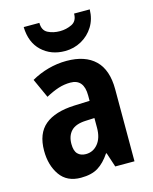

<svg xmlns="http://www.w3.org/2000/svg" viewBox="-117 -848 743 935"><g transform="rotate(-15 254.5 -380.5)"><path d="M252 -558Q346 -558 396 -509.5Q446 -461 446 -363V0H349L325 -73H322Q294 -31 261 -10.5Q228 10 174 10Q104 10 69 -40Q34 -90 34 -163Q34 -250 84.5 -292Q135 -334 233 -338L311 -341V-368Q311 -451 243 -451Q212 -451 182.5 -441.5Q153 -432 118 -413L74 -510Q114 -533 159.5 -545.5Q205 -558 252 -558ZM268 -252Q217 -250 194 -226Q171 -202 171 -161Q171 -126 186 -110.5Q201 -95 227 -95Q264 -95 288 -124.5Q312 -154 312 -205V-254ZM427 -771Q426 -722 403 -685Q380 -648 342 -627Q304 -606 259 -606Q189 -606 142.5 -649.5Q96 -693 94 -771H173Q173 -733 199.5 -719.5Q226 -706 260 -706Q292 -706 320 -719.5Q348 -733 348 -771Z"/></g></svg>

Font: Noto Sans Gurmukhi UI Condensed
Style: Bold
Weight: 700
Width: 3
Designer: Jelle Bosma - Monotype Design Team
Foundry: Monotype Imaging Inc.
Version: Version 2.004; ttfautohint (v1.8.4.7-5d5b)